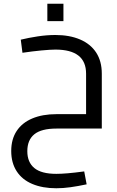

<svg xmlns="http://www.w3.org/2000/svg" viewBox="-20 -687 624 1026"><path d="M430 229 443 298Q396 308 356.5 313.5Q317 319 281 319Q207 319 152.5 296Q98 273 69 228Q40 183 40 120Q40 57 69 13Q98 -31 152.5 -54Q207 -77 282 -77H440V0H282Q201 0 163.5 30.5Q126 61 126 121Q126 180 163.5 211Q201 242 281 242Q306 242 342 239Q378 236 430 229ZM100 -405 91 -475Q132 -485 181 -492.5Q230 -500 276 -500Q352 -500 408 -476Q464 -452 494 -406Q524 -360 524 -293V0H440V-293Q440 -358 399 -390Q358 -422 276 -422Q250 -422 202 -417.5Q154 -413 100 -405ZM233 -574V-667H319V-574Z"/></svg>

Font: Cairo Medium
Style: Regular
Weight: 500
Designer: Mohamed Gaber, Accademia di Belle Arti di Urbino
Foundry: Kief Type Foundry, Accademia di Belle Arti di Urbino
Version: Version 3.117